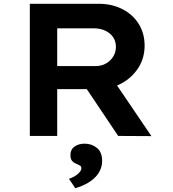

<svg xmlns="http://www.w3.org/2000/svg" viewBox="-20 -720 917 1017"><path d="M138 0V-700H502Q573 -700 628.5 -671.5Q684 -643 715 -593Q746 -543 746 -478Q746 -413 713 -361Q680 -309 624 -278.5Q568 -248 499 -248H283V0ZM606 0 394 -316 550 -341 782 1ZM283 -370H486Q517 -370 541 -383.5Q565 -397 579.5 -420Q594 -443 594 -472Q594 -502 578.5 -524Q563 -546 536.5 -558Q510 -570 477 -570H283ZM379 277 345 227Q359 223 374 214.5Q389 206 400 194Q411 182 411 171Q411 162 405 158Q399 154 388 149Q371 143 362 132.5Q353 122 353 101Q353 72 374.5 56.5Q396 41 428 41Q466 41 493.5 63.5Q521 86 521 132Q521 160 509.5 183.5Q498 207 478 225Q458 243 432.5 256Q407 269 379 277Z"/></svg>

Font: Lexend Giga SemiBold
Style: Regular
Weight: 600
Designer: Bonnie Shaver-Troup, Thomas Jockin
Foundry: Lexend
Version: Version 1.007